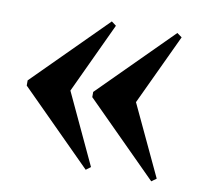

<svg xmlns="http://www.w3.org/2000/svg" viewBox="-58 -533 591 564"><g transform="rotate(10 237.5 -251.0)"><path d="M126 -297 246 -40.5 232 -30 18.5 -243.5V-259L232 -472.5L246 -462L126 -205.5ZM321.5 -297 442 -40.5 427.5 -30 214 -243.5V-259L427.5 -472.5L442 -462L321.5 -205.5Z"/></g></svg>

Font: Newsreader 60pt
Style: Bold
Weight: 700
Designer: Hugues Gentile
Foundry: Production Type
Version: Version 1.003